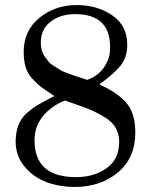

<svg xmlns="http://www.w3.org/2000/svg" viewBox="-20 -728 596 762"><path d="M42 -168Q43 -204 53 -231Q63 -258 84.5 -277.5Q106 -297 126 -309Q146 -321 180 -339Q191 -344 196 -347Q162 -369 144.5 -382Q127 -395 108 -416Q89 -437 81.5 -462.5Q74 -488 74 -522Q74 -606 136 -657Q198 -708 285 -708Q365 -708 425 -667.5Q485 -627 485 -550Q485 -500 458 -467Q431 -434 374 -393Q449 -359 483 -318Q517 -277 517 -202Q517 -101 448 -43.5Q379 14 276 14Q218 14 166.5 -4.5Q115 -23 78.5 -65.5Q42 -108 42 -168ZM117 -171Q117 -25 282 -25Q353 -25 403 -60.5Q453 -96 453 -165Q453 -196 439.5 -220Q426 -244 397.5 -261.5Q369 -279 348 -288.5Q327 -298 288 -311.5Q249 -325 238 -329Q184 -308 150.5 -267Q117 -226 117 -171ZM142 -559Q142 -543 145.5 -529.5Q149 -516 157.5 -504Q166 -492 172.5 -483.5Q179 -475 195 -465.5Q211 -456 218 -451Q225 -446 245.5 -438.5Q266 -431 271.5 -429Q277 -427 300.5 -419.5Q324 -412 326 -411Q368 -425 393 -461Q418 -497 417 -541Q417 -672 278 -672Q221 -672 181.5 -642.5Q142 -613 142 -559Z"/></svg>

Font: Academico
Style: Regular
Weight: 400
Foundry: Steinberg Media Technologies GmbH
Version: Version 0.902